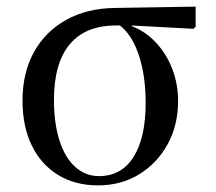

<svg xmlns="http://www.w3.org/2000/svg" viewBox="-20 -546 651 580"><path d="M276 14Q207 14 155.5 -17.5Q104 -49 76 -106.5Q48 -164 48 -242Q48 -326 82.5 -388.5Q117 -451 180 -486Q243 -521 327 -522L571 -526V-465L564 -459L378 -469V-467Q420 -451 451.5 -417Q483 -383 500.5 -337.5Q518 -292 518 -241Q518 -168 486.5 -110.5Q455 -53 400.5 -19.5Q346 14 276 14ZM279 -14Q347 -14 383.5 -72Q420 -130 420 -235Q420 -317 399.5 -379Q379 -441 342 -469H330Q238 -469 190.5 -412Q143 -355 143 -244Q143 -174 159.5 -122Q176 -70 207 -42Q238 -14 279 -14Z"/></svg>

Font: Literata 60pt
Style: Regular
Weight: 400
Designer: Latin by Veronika Burian and Jose Scaglione. Greek by Irene Vlachou. Cyrillic by Vera Evstafieva.
Foundry: TypeTogether
Version: Version 3.002